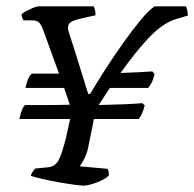

<svg xmlns="http://www.w3.org/2000/svg" viewBox="-20 -585 612 605"><path d="M244 0Q236 0 213.5 -3Q191 -6 163.5 -11Q136 -16 112 -21.5Q88 -27 77 -31Q79 -39 83.5 -45Q88 -51 91 -54L133 -58Q154 -61 164.5 -80Q175 -99 188 -151L201 -210H41Q46 -232 51 -242.5Q56 -253 60 -254Q88 -254 125.5 -254Q163 -254 200 -255L182 -308H60Q65 -329 70.5 -340Q76 -351 81 -353H166L114 -496Q108 -510 101.5 -515.5Q95 -521 79 -521H54Q52 -524 50 -529Q48 -534 48 -540Q55 -547 74.5 -556Q94 -565 102 -565H275Q281 -554 281 -537L237 -527Q218 -523 206 -517Q194 -511 194 -495Q194 -492 200.5 -472Q207 -452 221 -408Q235 -364 258 -289H264Q284 -323 311 -365Q338 -407 367 -448Q396 -489 422 -520.5Q448 -552 467 -565H566Q568 -561 570 -553Q572 -545 572 -536L535 -525Q492 -512 448 -465Q404 -418 360 -355Q389 -356 417.5 -357.5Q446 -359 460 -360L467 -352Q463 -334 457 -323Q451 -312 447 -308H326L291 -254Q334 -255 372 -256.5Q410 -258 428 -260L436 -253Q431 -234 426 -224Q421 -214 417 -210H276L257 -116Q252 -96 244 -81.5Q236 -67 231 -61L319 -53Q323 -47 323 -32Q310 -19 283.5 -9.5Q257 0 244 0Z"/></svg>

Font: Texturina 72pt 72pt Regular
Style: Italic
Weight: 400
Italic angle: -11°
Designer: Guillermo Torres Carreño
Foundry: Omnibus-Type
Version: Version 1.002; ttfautohint (v1.8.3)